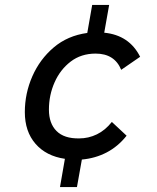

<svg xmlns="http://www.w3.org/2000/svg" viewBox="-20 -641 640 781"><path d="M224 120 244 5Q168 -6 124.5 -56Q81 -106 81 -185Q81 -261 111.5 -330.5Q142 -400 198.5 -448Q255 -496 335 -507L355 -621H424L404 -508Q506 -498 550 -410L473 -357Q446 -423 369 -423Q310 -423 267.5 -390.5Q225 -358 202 -306Q179 -254 179 -195Q179 -139 210 -108Q241 -77 302 -78Q340 -78 374 -94.5Q408 -111 435 -145L495 -89Q460 -45 414 -21Q368 3 313 8L293 120Z"/></svg>

Font: Livvic Medium
Style: Italic
Weight: 500
Italic angle: -10°
Designer: Jacques Le Bailly, Baron von Fonthausen
Version: Version 1.001; ttfautohint (v1.8.2)